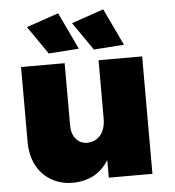

<svg xmlns="http://www.w3.org/2000/svg" viewBox="-55 -827 806 886"><g transform="rotate(-5 348.5 -383.5)"><path d="M616 -544H414V-275C414 -244 407 -218 392 -199C377 -180 356 -170 330 -169C308 -169 290 -177 277 -193C264 -208 257 -229 257 -256V-544H55V-199C55 -157 63 -120 79 -89C95 -58 118 -34 147 -17C176 0 209 9 247 9C283 9 315 1 344 -14C372 -29 395 -52 414 -81V0H616ZM247 -776 98 -725 188 -595 328 -605ZM456 -776 307 -725 397 -595 537 -605Z"/></g></svg>

Font: Argentum Sans ExtraBold
Style: Regular
Weight: 800
Designer: Julieta Ulanovsky
Foundry: Julieta Ulanovsky
Version: Version 5.001;February 15, 2019;FontCreator 11.5.0.2425 64-b